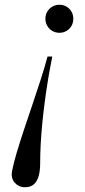

<svg xmlns="http://www.w3.org/2000/svg" viewBox="-20 -550 358 808"><path d="M85 238Q59 238 42 218.8Q25 199.5 31 169Q37 137 50.2 92.8Q63.5 48.5 80.5 -3Q97.5 -54.5 116 -108.5Q134.5 -162.5 151.2 -214.8Q168 -267 180 -312H200Q191 -267 183 -219.8Q175 -172.5 168.8 -124.8Q162.5 -77 158 -31Q153.5 15 151.2 58Q149 101 149 139Q149 166.5 143.2 189Q137.5 211.5 123.5 224.8Q109.5 238 85 238ZM230 -412Q213.5 -412 200.2 -419.8Q187 -427.5 179 -441Q171 -454.5 171 -471Q171 -487.5 179 -501Q187 -514.5 200.2 -522.2Q213.5 -530 230 -530Q246.5 -530 259.8 -522.2Q273 -514.5 280.8 -501Q288.5 -487.5 288.5 -471Q288.5 -454.5 280.8 -441Q273 -427.5 259.8 -419.8Q246.5 -412 230 -412Z"/></svg>

Font: Bodoni Moda SC
Style: Italic
Weight: 400
Italic angle: -13°
Designer: Owen Earl
Foundry: indestructible type
Version: Version 2.005